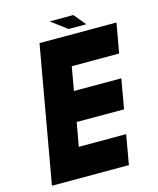

<svg xmlns="http://www.w3.org/2000/svg" viewBox="-120 -896 804 979"><g transform="rotate(-15 282.0 -406.0)"><path d="M464.8 -156.2 437.5 0H31.2L158.2 -718.8H564.5L536.6 -562.5H286.6L264.6 -437.5H514.6L487.3 -281.2H237.3L214.8 -156.2ZM319.8 -750 236.8 -812.5H361.8L413.6 -750Z"/></g></svg>

Font: Signwood
Style: Italic
Weight: 400
Italic angle: -10°
Designer: GGBotNet
Foundry: GGBotNet
Version: 0.95